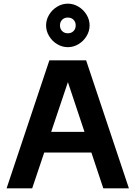

<svg xmlns="http://www.w3.org/2000/svg" viewBox="-20 -1030 741 1050"><path d="M250 -700H451L685 0H545L319 -678H384L156 0H16ZM164 -309H537V-196H164ZM232 -891Q232 -922 248.6 -949.4Q265.1 -976.9 292.6 -993.4Q320 -1010 351 -1010Q382 -1010 409.4 -993.4Q436.9 -976.9 453.4 -949.4Q470 -922 470 -891Q470 -860 453.4 -832.6Q436.9 -805.1 409.4 -788.6Q382 -772 351 -772Q320 -772 292.6 -788.6Q265.1 -805.1 248.6 -832.6Q232 -860 232 -891ZM394 -891Q394 -910 382 -922Q370 -934 351 -934Q332 -934 320 -922Q308 -910 308 -891Q308 -872 320 -860Q332 -848 351 -848Q370 -848 382 -860Q394 -872 394 -891Z"/></svg>

Font: Uncut Sans Variable
Style: Regular
Weight: 400
Designer: Kasper Nordkvist
Foundry: UNCUT.wtf
Version: Version 1.303;Glyphs 3.1.2 (3151)